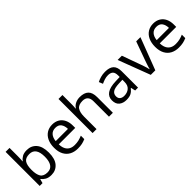

<svg xmlns="http://www.w3.org/2000/svg" viewBox="202 -1888 3026 3026"><g transform="rotate(-45 1715.0 -375.0)"><path d="M173 -575Q173 -541 171.5 -511.5Q170 -482 168 -465H173Q196 -499 236 -522Q276 -545 339 -545Q439 -545 499.5 -475.5Q560 -406 560 -268Q560 -130 499 -60Q438 10 339 10Q276 10 236 -13Q196 -36 173 -68H166L148 0H85V-760H173ZM324 -472Q239 -472 206 -423Q173 -374 173 -271V-267Q173 -168 205.5 -115.5Q238 -63 326 -63Q398 -63 433.5 -116Q469 -169 469 -269Q469 -472 324 -472Z M907 -546Q976 -546 1025.5 -516Q1075 -486 1101.5 -431.5Q1128 -377 1128 -304V-251H761Q763 -160 807.5 -112.5Q852 -65 932 -65Q983 -65 1022.5 -74.5Q1062 -84 1104 -102V-25Q1063 -7 1023 1.5Q983 10 928 10Q852 10 793.5 -21Q735 -52 702.5 -113.5Q670 -175 670 -264Q670 -352 699.5 -415Q729 -478 782.5 -512Q836 -546 907 -546ZM906 -474Q843 -474 806.5 -433.5Q770 -393 763 -321H1036Q1035 -389 1004 -431.5Q973 -474 906 -474Z M1352 -537Q1352 -497 1347 -462H1353Q1379 -503 1423.5 -524Q1468 -545 1520 -545Q1618 -545 1667 -498.5Q1716 -452 1716 -349V0H1629V-343Q1629 -472 1509 -472Q1419 -472 1385.5 -421.5Q1352 -371 1352 -277V0H1264V-760H1352Z M2085 -545Q2183 -545 2230 -502Q2277 -459 2277 -365V0H2213L2196 -76H2192Q2157 -32 2118.5 -11Q2080 10 2012 10Q1939 10 1891 -28.5Q1843 -67 1843 -149Q1843 -229 1906 -272.5Q1969 -316 2100 -320L2191 -323V-355Q2191 -422 2162 -448Q2133 -474 2080 -474Q2038 -474 2000 -461.5Q1962 -449 1929 -433L1902 -499Q1937 -518 1985 -531.5Q2033 -545 2085 -545ZM2111 -259Q2011 -255 1972.5 -227Q1934 -199 1934 -148Q1934 -103 1961.5 -82Q1989 -61 2032 -61Q2100 -61 2145 -98.5Q2190 -136 2190 -214V-262Z M2561 0 2358 -536H2452L2566 -220Q2574 -198 2583 -171Q2592 -144 2599 -119.5Q2606 -95 2609 -78H2613Q2617 -95 2624.5 -120Q2632 -145 2641.5 -172Q2651 -199 2658 -220L2772 -536H2866L2662 0Z M3158 -546Q3227 -546 3276.5 -516Q3326 -486 3352.5 -431.5Q3379 -377 3379 -304V-251H3012Q3014 -160 3058.5 -112.5Q3103 -65 3183 -65Q3234 -65 3273.5 -74.5Q3313 -84 3355 -102V-25Q3314 -7 3274 1.5Q3234 10 3179 10Q3103 10 3044.5 -21Q2986 -52 2953.5 -113.5Q2921 -175 2921 -264Q2921 -352 2950.5 -415Q2980 -478 3033.5 -512Q3087 -546 3158 -546ZM3157 -474Q3094 -474 3057.5 -433.5Q3021 -393 3014 -321H3287Q3286 -389 3255 -431.5Q3224 -474 3157 -474Z"/></g></svg>

Font: Noto Sans Syriac Eastern
Style: Regular
Weight: 400
Designer: Patrick Giasson and the Monotype Design Team
Foundry: Monotype Imaging Inc.
Version: Version 3.001; ttfautohint (v1.8.4.7-5d5b)